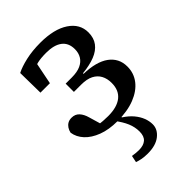

<svg xmlns="http://www.w3.org/2000/svg" viewBox="-217 -595 905 905"><g transform="rotate(-45 236.0 -142.0)"><path d="M217 222Q194 222 177 218.5Q160 215 149 211L156 177Q168 179 179 180Q190 181 199 181Q230 181 246.5 166.5Q263 152 263 121Q263 91 251 62.5Q239 34 213 0H251V15Q279 33 296.5 54Q314 75 322.5 97Q331 119 331 141Q331 174 301 198Q271 222 217 222ZM224 13Q167 13 125 -3Q83 -19 58.5 -45.5Q34 -72 29 -105Q32 -119 39 -129.5Q46 -140 56.5 -146Q67 -152 82 -152Q106 -152 120.5 -136Q135 -120 142 -94L167 -9L96 -53Q119 -45 146.5 -40Q174 -35 210 -35Q269 -35 300.5 -60Q332 -85 332 -134Q332 -163 320.5 -184.5Q309 -206 285.5 -218Q262 -230 224 -230H176V-285H217Q253 -285 276 -295.5Q299 -306 310.5 -325Q322 -344 322 -369Q322 -411 294 -432Q266 -453 214 -453Q178 -453 154.5 -447.5Q131 -442 110 -432L151 -469L125 -339H62L60 -472Q87 -486 130.5 -496Q174 -506 228 -506Q319 -506 371 -471.5Q423 -437 423 -380Q423 -343 404.5 -318.5Q386 -294 352 -280.5Q318 -267 269 -262L268 -258Q310 -257 341.5 -248.5Q373 -240 394.5 -224.5Q416 -209 427.5 -187Q439 -165 439 -136Q439 -92 413 -58.5Q387 -25 339 -6Q291 13 224 13Z"/></g></svg>

Font: Source Serif 4 Medium
Style: Regular
Weight: 500
Designer: Frank Grießhammer
Foundry: Adobe Systems Incorporated
Version: Version 4.004;hotconv 1.0.116;makeotfexe 2.5.65601